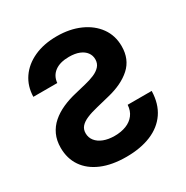

<svg xmlns="http://www.w3.org/2000/svg" viewBox="-170 -878 996 1030"><g transform="rotate(-30 327.5 -363.0)"><path d="M321.7 10.4Q233.2 10.4 170 -16.4Q106.7 -43.2 73.2 -92.2Q39.6 -141.3 39.6 -207.8Q39.6 -253.2 55.8 -288.3Q72 -323.3 101.5 -349.2Q131.1 -375 170.9 -392.9Q210.8 -410.7 258.2 -421.5L323.2 -437.3Q354.8 -444.8 380.9 -455.8Q406.9 -466.8 422.5 -484Q438.1 -501.3 438.1 -527Q438.1 -550.7 424.5 -569.2Q410.9 -587.8 385 -598.3Q359.1 -608.8 321.3 -608.8Q266 -608.8 233.7 -585Q201.5 -561.2 197.5 -518.4H49.4Q50.7 -583 84.4 -632.4Q118.2 -681.7 178.7 -709.5Q239.3 -737.3 320.1 -737.3Q399.9 -737.3 462.2 -709.7Q524.5 -682.1 560.1 -632.7Q595.7 -583.2 595.7 -517.2Q595.7 -436.4 542.6 -388.4Q489.6 -340.4 397.7 -318.4L318.2 -298.8Q278.9 -289.6 251.1 -277.7Q223.3 -265.9 208.8 -249.5Q194.3 -233 194.3 -208.6Q194.3 -181.7 210.3 -161.5Q226.3 -141.2 255.4 -129.9Q284.6 -118.6 323.4 -118.6Q363.7 -118.6 395 -130.9Q426.3 -143.2 445.1 -167.7Q464 -192.2 466.2 -228.5H615Q613 -149.9 576.6 -96.7Q540.1 -43.5 475.1 -16.6Q410.1 10.4 321.7 10.4Z"/></g></svg>

Font: Inter
Style: Regular
Weight: 400
Designer: Rasmus Andersson
Foundry: rsms
Version: Version 4.000;git-8c9346024